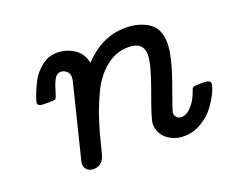

<svg xmlns="http://www.w3.org/2000/svg" viewBox="-86 -617 917 760"><g transform="rotate(-20 373.0 -236.5)"><path d="M68.8 -317.9Q68.8 -324.7 77.4 -348.4Q85.9 -372.1 101.6 -402.1Q117.2 -432.1 146.5 -455.1Q175.8 -478 211.9 -478Q249 -478 281.5 -458Q314 -438 323.2 -395Q401.4 -478 499 -478Q557.1 -478 596.7 -451.9Q636.2 -425.8 636.2 -363.8Q636.2 -309.6 599.1 -206.8Q562 -104 562 -97.2Q562 -85 569.6 -77.4Q577.1 -69.8 588.9 -69.8Q610.8 -69.8 631.8 -92.5Q652.8 -115.2 665 -150.9Q668.9 -164.1 675 -166.5Q681.2 -168.9 704.1 -168.9H716.8Q745.6 -168.9 746.1 -154.8Q746.1 -142.6 734.6 -117.7Q723.1 -92.8 702.6 -64.9Q682.1 -37.1 647.5 -16.1Q612.8 4.9 574.2 4.9Q531.2 4.9 501.7 -19.5Q472.2 -43.9 472.2 -84Q472.2 -102.1 510 -205.1Q547.9 -308.1 547.9 -347.2Q547.9 -402.3 483.9 -401.9Q432.1 -401.9 389.6 -367.4Q347.2 -333 321.5 -279.5Q295.9 -226.1 279.5 -175.5Q263.2 -125 252.2 -79.1Q241.2 -33.2 237.8 -25.9Q223.6 4.9 190.9 4.9Q175.8 4.9 165.3 -4.6Q154.8 -14.2 154.8 -28.8Q154.8 -40 158.2 -49.8L231.9 -347.2Q234.9 -358.4 234.9 -367.2Q234.9 -383.3 223.9 -392.6Q212.9 -401.9 200.2 -401.9Q182.1 -401.9 171.6 -380.9Q161.1 -359.9 154.5 -335.4Q147.9 -311 143.1 -307.1Q139.2 -304.2 124 -304.2H94.2Q68.8 -303.7 68.8 -317.9Z"/></g></svg>

Font: CMU Concrete
Style: BoldItalic
Weight: 700
Italic angle: -14.04°
Version: Version 0.7.0